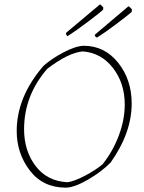

<svg xmlns="http://www.w3.org/2000/svg" viewBox="-20 -858 662 885"><path d="M291 -691Q286 -696 284 -701L285 -707L441 -838Q446 -835 456 -824Q456 -816 455 -813Q444 -802 386.5 -758.5Q329 -715 291 -691ZM422 -686 416 -697 572 -829Q578 -827 588 -815Q588 -807 587 -803Q569 -787 516.5 -747.5Q464 -708 429 -686ZM284 7Q178 7 117.5 -72Q57 -151 57 -254Q57 -411 180 -554Q218 -588 273.5 -617Q329 -646 366 -647Q462 -647 524.5 -569Q587 -491 587 -381Q587 -246 490 -109Q449 -67 386.5 -30.5Q324 6 284 7ZM291 -18Q322 -22 371.5 -48Q421 -74 453 -101Q500 -160 527.5 -233Q555 -306 555 -376Q555 -475 500.5 -545Q446 -615 361 -621Q295 -615 198 -541Q91 -418 91 -262Q91 -163 144 -93Q197 -23 291 -18Z"/></svg>

Font: Albura ExtraLight
Style: Italic
Weight: 156
Italic angle: -7°
Designer: Mercedes Jáuregui
Foundry: Omnibus-Type Team
Version: Version 1.000